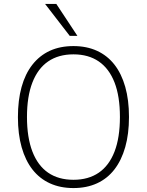

<svg xmlns="http://www.w3.org/2000/svg" viewBox="-20 -947 746 975"><path d="M353 8Q286 8 233.5 -16Q181 -40 145 -86Q109 -132 90 -199Q71 -266 71 -352Q71 -438 89.5 -505Q108 -572 144.5 -618.5Q181 -665 233 -689Q285 -713 353 -713Q420 -713 472.5 -689Q525 -665 561 -619Q597 -573 616 -506Q635 -439 635 -353Q635 -267 616 -200Q597 -133 561 -86.5Q525 -40 472.5 -16Q420 8 353 8ZM353 -34Q429 -34 481.5 -70Q534 -106 561.5 -177Q589 -248 589 -353Q589 -458 561.5 -528.5Q534 -599 481.5 -635Q429 -671 353 -671Q277 -671 224.5 -635Q172 -599 144.5 -528Q117 -457 117 -353Q117 -249 144.5 -177.5Q172 -106 224.5 -70Q277 -34 353 -34ZM334 -765 209 -927H266L373 -765Z"/></svg>

Font: Nunito Sans 10pt SemiCondensed ExtraLight
Style: Regular
Weight: 250
Width: 4
Designer: Vernon Adams
Foundry: Vernon Adams
Version: Version 3.101;gftools[0.9.27]